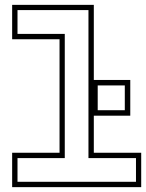

<svg xmlns="http://www.w3.org/2000/svg" viewBox="-20 -770 601 790"><path d="M30 0V-141.5H225V-608.5H30V-750H366V-141.5H561V0ZM52 -22H539.5V-119.5H344V-728.5H52V-630.5H246.5V-119.5H52ZM359 -294V-441H516V-294ZM382 -316.5H493.5V-418.5H382Z"/></svg>

Font: Tourney Expanded ExtraLight
Style: Regular
Weight: 200
Width: 7
Designer: Tyler Finck
Foundry: Etcetera Type Co
Version: Version 1.010; ttfautohint (v1.8.3)